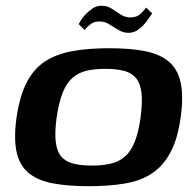

<svg xmlns="http://www.w3.org/2000/svg" viewBox="-20 -634 671 661"><path d="M284 7Q212 7 160.5 -3Q109 -13 78 -39Q47 -65 37 -111.5Q27 -158 37 -230Q48 -304 72 -350.5Q96 -397 135 -422.5Q174 -448 229 -458Q284 -468 355 -468Q428 -468 479 -458Q530 -448 561 -422Q592 -396 602 -349.5Q612 -303 602 -230Q592 -157 567.5 -110.5Q543 -64 504.5 -38Q466 -12 411.5 -2.5Q357 7 284 7ZM296 -64Q333 -64 361 -70.5Q389 -77 409.5 -94.5Q430 -112 443.5 -145Q457 -178 464 -230Q471 -283 467 -315.5Q463 -348 447.5 -366Q432 -384 405.5 -390.5Q379 -397 343 -397Q306 -397 278 -390.5Q250 -384 229.5 -366Q209 -348 196 -315.5Q183 -283 175 -230Q168 -178 172 -145Q176 -112 191.5 -94.5Q207 -77 233.5 -70.5Q260 -64 296 -64ZM422 -521Q404 -521 387.5 -531Q371 -541 355 -551Q339 -561 320 -560Q302 -560 289 -548.5Q276 -537 271 -531L251 -551Q252 -553 257.5 -562.5Q263 -572 273.5 -583.5Q284 -595 298 -604.5Q312 -614 329 -614Q348 -615 364 -604.5Q380 -594 395.5 -584Q411 -574 429 -574Q451 -574 464 -586.5Q477 -599 483 -608L504 -588Q503 -587 496.5 -577Q490 -567 479.5 -554Q469 -541 454.5 -531Q440 -521 422 -521Z"/></svg>

Font: Genos SemiBold
Style: Italic
Weight: 600
Italic angle: -8°
Version: Version 1.010